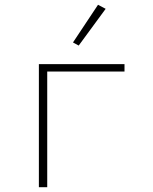

<svg xmlns="http://www.w3.org/2000/svg" viewBox="-20 -785 640 805"><path d="M143 -516H502V-485H178V0H143ZM310 -594 286 -607 391 -765 423 -748Z"/></svg>

Font: IBM Plex Mono ExtLt
Style: Regular
Weight: 200
Monospace: yes
Designer: Mike Abbink, Paul van der Laan, Pieter van Rosmalen
Foundry: Bold Monday
Version: Version 2.3